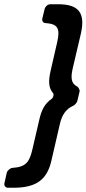

<svg xmlns="http://www.w3.org/2000/svg" viewBox="-32 -699 408 907"><path d="M238 -499 207 -364C197 -320 196 -285 218 -260C224 -254 220 -238 212 -232C179 -209 164 -180 153 -131L121 7C107 67 90 90 27 94C16 95 3 106 0 117L-11 166C-14 178 -6 188 6 188H31C143 188 191 147 211 59L251 -114C260 -154 279 -184 313 -199C321 -202 331 -214 333 -221L344 -267C346 -274 338 -287 333 -290C302 -305 302 -335 312 -378L350 -540C373 -641 337 -679 242 -679H206C194 -679 182 -669 179 -657L168 -612C165 -601 172 -590 183 -590C239 -586 254 -567 238 -499Z"/></svg>

Font: DIN Rundschrift
Style: EngKursiv
Weight: 400
Width: 3
Version: Version 1.027